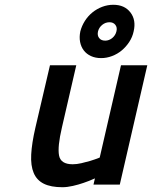

<svg xmlns="http://www.w3.org/2000/svg" viewBox="-20 -772 636 803"><path d="M596 -499 481 0H371L377 -26Q353 -15 329 -7Q309 0 285 5.5Q261 11 241 11Q193 11 163.5 -3.5Q134 -18 121 -48.5Q108 -79 110.5 -126Q113 -173 128 -238L189 -499H299L239 -239Q220 -158 227 -121.5Q234 -85 284 -85Q301 -85 320.5 -89.5Q340 -94 357 -99Q377 -105 397 -113L486 -499ZM316 -641Q322 -664 335 -684.5Q348 -705 366.5 -720Q385 -735 407.5 -743.5Q430 -752 454 -752Q501 -752 525.5 -720Q550 -688 539 -641Q534 -617 520.5 -596.5Q507 -576 489 -561Q471 -546 448.5 -537.5Q426 -529 403 -529Q379 -529 360.5 -537.5Q342 -546 330.5 -561Q319 -576 315 -596.5Q311 -617 316 -641ZM390 -641Q386 -624 394.5 -613Q403 -602 420 -602Q436 -602 449.5 -613Q463 -624 467 -641Q471 -657 462.5 -668Q454 -679 438 -679Q421 -679 407.5 -668Q394 -657 390 -641Z"/></svg>

Font: Panefresco 750wt
Style: Italic
Weight: 750
Foundry: Campivisivi & Chank Co
Version: Version 1.000